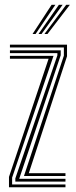

<svg xmlns="http://www.w3.org/2000/svg" viewBox="-20 -788 320 808"><path d="M80.8 -47.2 248.8 -553.8V-588.2H21.8V-600H262V-551.2L101.2 -59.2H255.5V-47.2ZM44.5 -23.8V-37.2L221.5 -555.2V-564.5H21.8V-576.2H235.5V-555.5L60.8 -35.5H255.5V-23.8ZM17.8 0V-43.5L184.5 -540.8H21.8V-552.8H205.2L31 -40.5V-11.8H255.5V0ZM117 -645 197.2 -767.8H213L129.8 -645ZM167 -645 258.5 -767.8H274L179.8 -645ZM142 -645 227.8 -767.8H243.5L154.8 -645Z"/></svg>

Font: Big Shoulders Inline Display
Style: Regular
Weight: 400
Designer: Patric King
Foundry: XO Type Co
Version: Version 1.000